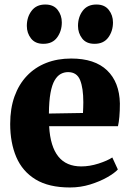

<svg xmlns="http://www.w3.org/2000/svg" viewBox="-20 -817 576 848"><path d="M289 11Q195.5 11 137.2 -24.5Q79 -60 52 -123.2Q25 -186.5 25 -269.5Q25 -338 44.2 -391.5Q63.5 -445 99 -482.2Q134.5 -519.5 184 -539Q233.5 -558.5 294.5 -558.5Q398.5 -558.5 453 -506.2Q507.5 -454 509.5 -360Q509.5 -326 507.2 -301.2Q505 -276.5 501 -259.5H197Q199.5 -214 209.8 -180.8Q220 -147.5 237.8 -125.5Q255.5 -103.5 280.8 -92.8Q306 -82 339 -82Q376 -82 415 -94.5Q454 -107 476 -121.5L500.5 -68.5Q486 -52.5 453.5 -34Q421 -15.5 378.2 -2.2Q335.5 11 289 11ZM196 -315.5 346.5 -318Q347 -330.5 347.5 -342Q348 -353.5 348 -365.5Q348 -428 333.8 -463.2Q319.5 -498.5 280.5 -498.5Q263 -498.5 248 -490.2Q233 -482 221.2 -462Q209.5 -442 203 -406.2Q196.5 -370.5 196 -315.5ZM171 -623.5Q135.5 -623.5 117 -647.2Q98.5 -671 98.5 -702.5Q98.5 -741.5 119.5 -769.2Q140.5 -797 179.5 -797H180.5Q216.5 -797 234.8 -773.2Q253 -749.5 253 -718Q253 -680 232.5 -651.8Q212 -623.5 172 -623.5ZM397 -623.5Q361 -623.5 342.8 -647.2Q324.5 -671 324.5 -702.5Q324.5 -741.5 345.2 -769.2Q366 -797 405.5 -797H406.5Q442 -797 460.5 -773.2Q479 -749.5 479 -718Q479 -680 458.5 -651.8Q438 -623.5 398 -623.5Z"/></svg>

Font: Merriweather 48pt Black
Style: Regular
Weight: 900
Version: Version 2.100